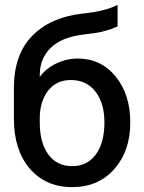

<svg xmlns="http://www.w3.org/2000/svg" viewBox="-20 -762 591 787"><path d="M143 -277Q143 -346 177 -390Q211 -434 270 -434Q334 -434 371 -387Q408 -340 408 -260Q408 -177 373 -129Q338 -81 276 -81Q213 -81 178 -129Q143 -177 143 -260ZM37 -275Q37 -147 102 -71Q167 5 276 5Q383 5 448.5 -69Q514 -143 514 -260Q514 -375 454 -448.5Q394 -522 299 -522Q253 -522 211 -502Q169 -482 143 -447V-454Q143 -521 186.5 -564.5Q230 -608 313 -619Q319 -620 334.5 -622Q350 -624 357 -625Q364 -626 377.5 -628Q391 -630 399.5 -632.5Q408 -635 419.5 -638Q431 -641 441.5 -645Q452 -649 462 -654V-742Q413 -716 316 -706Q186 -691 111.5 -614.5Q37 -538 37 -401Z"/></svg>

Font: LT Superior Semi-bold
Style: Regular
Weight: 600
Designer: Daniel Lyons
Foundry: LyonsType
Version: Version 1.0